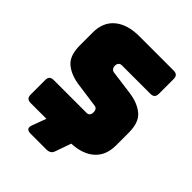

<svg xmlns="http://www.w3.org/2000/svg" viewBox="-232 -854 1114 1114"><g transform="rotate(45 325.0 -297.0)"><path d="M339 126H213Q188 126 182 115Q176 104 183 86L215 0H87Q68 0 59.5 -8.5Q51 -17 51 -36V-153Q51 -172 59.5 -180.5Q68 -189 87 -189H356Q369 -189 375.5 -197.5Q382 -206 382 -218Q382 -235 375.5 -243Q369 -251 356 -252L206 -273Q136 -283 93.5 -319Q51 -355 51 -439V-544Q51 -629 106 -674.5Q161 -720 258 -720H538Q557 -720 565.5 -711.5Q574 -703 574 -684V-565Q574 -546 565.5 -537.5Q557 -529 538 -529H305Q292 -529 285 -520.5Q278 -512 278 -499Q278 -486 285 -477Q292 -468 305 -467L454 -447Q524 -437 567 -401Q610 -365 610 -281V-176Q610 -95 559.5 -49.5Q509 -4 419 0L385 96Q380 112 369 119Q358 126 339 126Z"/></g></svg>

Font: Bungee
Style: Regular
Weight: 400
Designer: David Jonathan Ross
Foundry: David Jonathan Ross
Version: Version 1.001;PS 1.0;hotconv 1.0.72;makeotf.lib2.5.5900